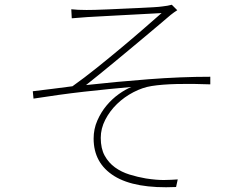

<svg xmlns="http://www.w3.org/2000/svg" viewBox="-20 -766 1040 808"><path d="M280 -727Q305 -724 344 -724Q355 -724 379.5 -724.5Q404 -725 435 -726.5Q466 -728 500.5 -729.5Q535 -731 567 -732.5Q599 -734 625 -735.5Q651 -737 664 -739Q675 -740 685 -742Q695 -744 703 -746L726 -723Q721 -720 712.5 -714Q704 -708 698 -703Q679 -687 651.5 -663.5Q624 -640 592 -613.5Q560 -587 525.5 -558Q491 -529 458 -502Q425 -475 395 -450.5Q365 -426 342 -408Q469 -422 605 -432.5Q741 -443 865 -443V-411Q790 -414 726 -412.5Q662 -411 618 -404Q580 -398 541.5 -378Q503 -358 472.5 -328.5Q442 -299 423 -262Q404 -225 404 -186Q404 -141 420.5 -111Q437 -81 464 -61.5Q491 -42 525 -31.5Q559 -21 594 -15Q640 -8 671 -8.5Q702 -9 728 -11L721 21Q548 29 461 -25Q374 -79 374 -183Q374 -223 389.5 -258.5Q405 -294 428.5 -322Q452 -350 480 -370Q508 -390 533 -400Q488 -396 437 -391Q386 -386 333 -380Q280 -374 226 -366.5Q172 -359 121 -351L118 -382Q159 -387 203.5 -392.5Q248 -398 285 -403Q333 -437 388.5 -481.5Q444 -526 496.5 -570Q549 -614 592.5 -652Q636 -690 660 -711Q648 -710 623.5 -709Q599 -708 567.5 -706Q536 -704 501.5 -702.5Q467 -701 436.5 -699Q406 -697 381.5 -696Q357 -695 346 -694L282 -689Z"/></svg>

Font: SpoqaHanSansJP-Thin
Style: Regular
Weight: 250
Designer: [Source Han Sans]
Ryoko NISHIZUKA  (kana & ideographs); Paul D. Hunt (Latin, Greek & Cyrillic); Wenlong ZHANG  (bopomofo
Foundry: Spoqa (http://bi.spoqa.com)
Version: Version 1.002.20150607